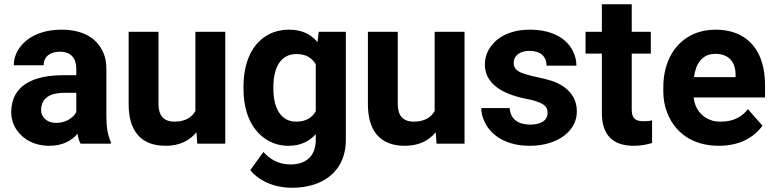

<svg xmlns="http://www.w3.org/2000/svg" viewBox="-20 -678 3655 906"><path d="M482 -128V-352C482 -383 477 -410 466 -433C435 -501 368 -538 270 -538C201 -538 145 -519 106 -488C74 -462 45 -423 45 -370H186C186 -412 218 -434 262 -434C315 -434 340 -404 340 -353V-323H277C143 -323 33 -279 33 -148C33 -125 38 -104 47 -85C74 -30 132 10 213 10C275 10 318 -14 346 -47C349 -28 353 -13 360 0H503V-8C488 -41 482 -79 482 -128ZM174 -159C174 -218 221 -240 282 -240H340V-149C324 -120 289 -98 244 -98C205 -98 174 -122 174 -159Z M803 -104C752 -104 728 -134 728 -186V-528H587V-187C587 -64 641 10 762 10C829 10 876 -16 907 -54L911 0H1043V-528H902V-154C884 -123 853 -104 803 -104Z M1470 -45V-17C1470 57 1425 98 1351 98C1293 98 1252 72 1223 39L1161 125C1201 174 1272 208 1358 208C1395 208 1430 203 1461 193C1548 165 1612 96 1612 -18V-528H1484L1478 -479C1449 -515 1407 -538 1343 -538C1310 -538 1279 -531 1253 -518C1172 -478 1129 -389 1129 -268V-258C1129 -178 1150 -111 1186 -66C1219 -24 1270 10 1342 10C1400 10 1442 -13 1470 -45ZM1470 -375V-153C1453 -123 1424 -104 1378 -104C1359 -104 1343 -108 1329 -116C1288 -140 1270 -193 1270 -258V-268C1270 -349 1298 -423 1379 -423C1425 -423 1452 -404 1470 -375Z M1932 -104C1881 -104 1857 -134 1857 -186V-528H1716V-187C1716 -64 1770 10 1891 10C1958 10 2005 -16 2036 -54L2040 0H2172V-528H2031V-154C2013 -123 1982 -104 1932 -104Z M2482 -90C2427 -90 2388 -115 2385 -168H2251C2251 -147 2256 -125 2266 -104C2299 -34 2375 10 2479 10C2547 10 2602 -8 2641 -37C2674 -62 2702 -99 2702 -152C2702 -178 2696 -201 2686 -219C2664 -257 2628 -282 2582 -297C2546 -309 2492 -317 2456 -329C2431 -337 2404 -349 2404 -380C2404 -418 2436 -438 2478 -438C2528 -438 2559 -414 2559 -368H2700C2700 -393 2694 -415 2684 -436C2651 -502 2579 -538 2479 -538C2413 -538 2360 -519 2324 -489C2294 -463 2268 -425 2268 -374C2268 -351 2273 -331 2282 -314C2313 -257 2382 -229 2456 -213C2478 -209 2496 -205 2510 -200C2538 -190 2564 -180 2564 -146C2564 -106 2527 -90 2482 -90Z M2971 10C3005 10 3031 4 3057 -3V-110C3045 -107 3031 -106 3015 -106C2976 -106 2961 -122 2961 -161V-425H3051V-528H2961V-658H2820V-528H2743V-425H2820V-146C2820 -43 2869 10 2971 10Z M3578 -85 3509 -163C3482 -127 3441 -104 3382 -104C3363 -104 3347 -106 3332 -112C3289 -128 3259 -165 3253 -218H3590V-278C3590 -317 3585 -353 3575 -385C3547 -476 3475 -538 3357 -538C3319 -538 3284 -531 3254 -518C3166 -479 3110 -390 3110 -265V-246C3110 -211 3116 -178 3128 -147C3163 -55 3245 10 3372 10C3470 10 3537 -29 3578 -85ZM3451 -326V-314H3255C3262 -373 3290 -424 3356 -424C3417 -424 3451 -387 3451 -326Z"/></svg>

Font: Asimov
Style: Regular
Weight: 500
Designer: Google
Version: Version 2.000980; 2014